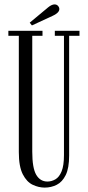

<svg xmlns="http://www.w3.org/2000/svg" viewBox="-20 -840 400 872"><path d="M183 12Q155.5 12 128.5 -0.8Q101.5 -13.5 83.5 -48.5Q65.5 -83.5 65.5 -149V-677.5H18V-700H173V-677.5H126.5V-151Q126.5 -77 144.5 -46.2Q162.5 -15.5 195.5 -15.5Q214 -15.5 231.5 -25.5Q249 -35.5 259.8 -61.8Q270.5 -88 270.5 -135.5V-677.5H229V-700H341V-677.5H294V-133.5Q294 -76.5 278.5 -45Q263 -13.5 237.8 -0.8Q212.5 12 183 12ZM125 -724.5 115 -737 198.5 -806.5Q215 -820 228 -820Q240.5 -820 247 -808.5Q249.5 -804 249.5 -799Q249.5 -789.5 240.2 -781.2Q231 -773 219 -768Z"/></svg>

Font: Imbue 50pt Light
Style: Regular
Weight: 300
Designer: Tyler Finck
Foundry: Etcetera Type Company
Version: Version 1.102; ttfautohint (v1.8.3)